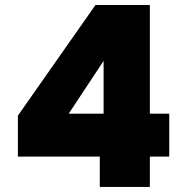

<svg xmlns="http://www.w3.org/2000/svg" viewBox="-20 -740 731 760"><path d="M50.8 -120.1V-282.2L357.9 -720.2H573.2V-290H649.9V-120.1H573.2V0H375V-120.1ZM252 -290H390.1V-499Z"/></svg>

Font: Poppins ExtraBold
Style: Regular
Weight: 800
Designer: Ninad Kale (Devanagari), Jonny Pinhorn (Latin)
Foundry: Indian Type Foundry
Version: 4.004